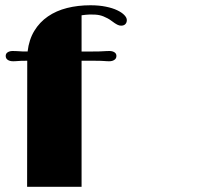

<svg xmlns="http://www.w3.org/2000/svg" viewBox="-20 -720 817 740"><path d="M85 -485.8H77.1Q68.8 -485.8 62.5 -485.6Q56.2 -485.4 50.8 -484.9Q43 -484.4 38.6 -484.1Q34.2 -483.9 30.8 -483.9Q17.6 -483.9 9.8 -489.3Q2 -494.6 2 -504.4Q2 -513.7 9.8 -518.6Q17.6 -523.4 28.3 -523.4Q35.2 -523.4 40.5 -523.2Q45.9 -522.9 53.2 -522.5Q58.6 -522 66.7 -521.7Q74.7 -521.5 86.4 -521.5Q91.8 -567.4 112.3 -601.1Q132.8 -634.8 164.8 -656.7Q196.8 -678.7 238.5 -689.2Q280.3 -699.7 328.6 -699.7Q361.8 -699.7 387.9 -694.3Q414.1 -689 431.9 -680.4Q449.7 -671.9 459.2 -661.9Q468.8 -651.9 468.8 -642.6Q468.8 -632.8 463.1 -627Q457.5 -621.1 446.8 -621.1Q440.4 -621.1 434.1 -624Q427.7 -627 421.4 -631.3Q415 -635.7 408.4 -640.6Q401.9 -645.5 394.5 -649.4Q386.2 -653.8 378.9 -656.7Q371.6 -659.7 363.8 -661.4Q356 -663.1 347.2 -663.6Q338.4 -664.1 326.7 -664.1Q319.3 -664.1 311 -663.1Q302.7 -662.1 294.4 -661.1V-521.5H336.9Q349.6 -521.5 360.6 -521.7Q371.6 -522 377.9 -522.5Q384.8 -522.9 390.4 -523.2Q396 -523.4 402.3 -523.4Q413.1 -523.4 420.9 -518.6Q428.7 -513.7 428.7 -504.4Q428.7 -494.6 420.9 -489.3Q413.1 -483.9 400.9 -483.9Q397 -483.9 392.3 -484.1Q387.7 -484.4 380.4 -484.9Q374.5 -485.4 365.7 -485.6Q356.9 -485.8 348.6 -485.8H294.4V0H84.5Z"/></svg>

Font: Limelight
Style: Regular
Weight: 400
Designer: Nicole Fally with help from Eben Sorkin
Foundry: Nicole Fally with help from Eben Sorkin
Version: Version 1.002